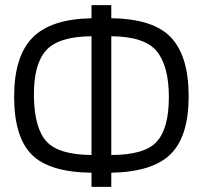

<svg xmlns="http://www.w3.org/2000/svg" viewBox="-20 -714 781 747"><path d="M336 -42Q171 -44 103 -113Q35 -182 35 -338Q35 -494 106 -567Q177 -640 336 -643V-694H413V-643Q577 -641 645.5 -568Q714 -495 714 -339.5Q714 -184 644 -114.5Q574 -45 413 -42V13H336ZM413 -573V-111Q543 -111 590 -163Q637 -215 637 -336Q637 -457 590 -514.5Q543 -572 413 -573ZM336 -111V-573Q206 -572 158 -516.5Q110 -461 112 -338Q114 -215 161 -163.5Q208 -112 336 -111Z"/></svg>

Font: Titillium Web[RUS by Daymarius]
Style: Regular
Weight: 400
Designer: Cyrillization by Daymarius
Foundry: Cyrillization by Daymarius
Version: Version 1.002 September 11, 2018